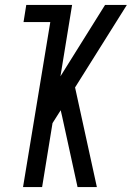

<svg xmlns="http://www.w3.org/2000/svg" viewBox="-20 -755 532 775"><path d="M73 0 183 -666H75L86 -735H271L224 -447L404 -735H492L283 -402L371 0H293L231 -284L225 -310L192 -258L150 0Z"/></svg>

Font: Iosevka QP
Style: Italic
Weight: 400
Italic angle: -9°
Designer: Belleve Invis
Foundry: Belleve Invis
Version: Version 20.0.0; ttfautohint (v1.8.4)